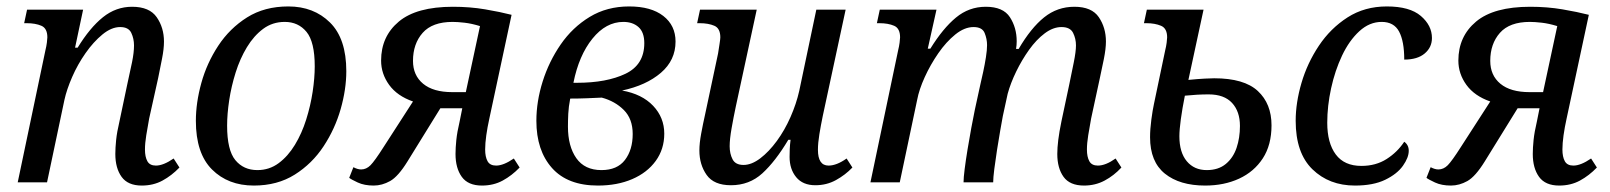

<svg xmlns="http://www.w3.org/2000/svg" viewBox="-20 -566 4998 596"><path d="M420 10Q377 10 357.5 -17Q338 -44 338 -88Q338 -107 340.5 -131.5Q343 -156 351 -190L375 -304Q384 -344 390 -373.5Q396 -403 396 -425Q396 -446 387.5 -464Q379 -482 353 -482Q326 -482 298 -459Q270 -436 245.5 -401Q221 -366 204 -327Q187 -288 180 -256L126 0H35L121 -410Q124 -422 125.5 -433.5Q127 -445 127 -450Q127 -478 108.5 -486Q90 -494 63 -494H55L64 -536H238L213 -418H221Q259 -480 299.5 -512.5Q340 -545 390 -545Q444 -545 466.5 -512.5Q489 -480 489 -437Q489 -414 483 -384Q477 -354 471 -324L443 -198Q438 -171 434 -146Q430 -121 430 -102Q430 -79 437.5 -65.5Q445 -52 464 -52Q487 -52 519 -74L537 -46Q513 -21 484.5 -5.5Q456 10 420 10Z M768 10Q688 10 638 -40Q588 -90 588 -191Q588 -247 605 -308.5Q622 -370 657.5 -424Q693 -478 747 -512Q801 -546 875 -546Q954 -546 1004.5 -496Q1055 -446 1055 -345Q1055 -289 1037.5 -227.5Q1020 -166 984.5 -112Q949 -58 895 -24Q841 10 768 10ZM779 -38Q816 -38 845 -59.5Q874 -81 895.5 -116.5Q917 -152 930.5 -195Q944 -238 950.5 -281Q957 -324 957 -360Q957 -436 931.5 -467Q906 -498 864 -498Q826 -498 797 -476.5Q768 -455 746.5 -419.5Q725 -384 711.5 -341Q698 -298 691.5 -255Q685 -212 685 -176Q685 -100 710.5 -69Q736 -38 779 -38Z M1140 10Q1111 10 1090.5 0.5Q1070 -9 1064 -14L1077 -47Q1090 -40 1101 -40Q1117 -40 1130 -53Q1143 -66 1171 -110L1262 -251Q1213 -268 1188 -302.5Q1163 -337 1163 -378Q1163 -453 1218 -499Q1273 -545 1386 -545Q1439 -545 1486 -537Q1533 -529 1568 -520L1499 -198Q1493 -171 1489.5 -146Q1486 -121 1486 -102Q1486 -79 1493.5 -65.5Q1501 -52 1520 -52Q1543 -52 1575 -74L1593 -46Q1569 -21 1540.5 -5.5Q1512 10 1476 10Q1433 10 1413.5 -17Q1394 -44 1394 -88Q1394 -107 1396.5 -131.5Q1399 -156 1407 -190L1415 -230H1347L1245 -65Q1216 -18 1191 -4Q1166 10 1140 10ZM1384 -280H1426L1470 -485Q1444 -493 1422 -495.5Q1400 -498 1385 -498Q1322 -498 1292 -464Q1262 -430 1262 -377Q1262 -332 1293.5 -306Q1325 -280 1384 -280Z M1836 10Q1742 10 1693.5 -44.5Q1645 -99 1645 -191Q1645 -251 1664.5 -313Q1684 -375 1720.5 -428Q1757 -481 1810.5 -513.5Q1864 -546 1933 -546Q2001 -546 2039 -516.5Q2077 -487 2077 -437Q2077 -379 2031.5 -340Q1986 -301 1911 -285Q1973 -274 2007.5 -237.5Q2042 -201 2042 -151Q2042 -103 2015.5 -66.5Q1989 -30 1942.5 -10Q1896 10 1836 10ZM1915 -498Q1861 -498 1819 -446Q1777 -394 1760 -309H1771Q1863 -309 1921.5 -337Q1980 -365 1980 -432Q1980 -466 1962 -482Q1944 -498 1915 -498ZM1847 -38Q1896 -38 1920 -69.5Q1944 -101 1944 -150Q1944 -197 1916.5 -224.5Q1889 -252 1848 -263Q1827 -262 1802 -261Q1777 -260 1750 -260Q1745 -234 1744 -213Q1743 -192 1743 -173Q1743 -112 1769 -75Q1795 -38 1847 -38Z M2249 9Q2196 9 2173.5 -23Q2151 -55 2151 -99Q2151 -121 2156.5 -151Q2162 -181 2169 -212L2209 -400Q2211 -413 2213.5 -429Q2216 -445 2216 -450Q2216 -478 2197.5 -486Q2179 -494 2152 -494H2144L2153 -536H2329L2264 -235Q2257 -202 2251 -168Q2245 -134 2245 -112Q2245 -89 2254 -71.5Q2263 -54 2288 -54Q2313 -54 2340 -74.5Q2367 -95 2391.5 -128.5Q2416 -162 2434 -203Q2452 -244 2461 -284L2514 -536H2605L2534 -206Q2528 -177 2523.5 -149.5Q2519 -122 2519 -101Q2519 -52 2552 -52Q2577 -52 2608 -74L2626 -46Q2604 -23 2575 -7Q2546 9 2511 9Q2472 9 2451.5 -16Q2431 -41 2431 -79Q2431 -89 2431.5 -102.5Q2432 -116 2434 -132H2427Q2387 -65 2346.5 -28Q2306 9 2249 9Z M3345 10Q3301 10 3281.5 -17Q3262 -44 3262 -88Q3262 -107 3265 -131.5Q3268 -156 3275 -190L3299 -303Q3306 -337 3313 -371.5Q3320 -406 3320 -425Q3320 -446 3311 -464Q3302 -482 3275 -482Q3249 -482 3223 -462.5Q3197 -443 3174.5 -411.5Q3152 -380 3134.5 -344Q3117 -308 3108 -275L3093 -206Q3090 -190 3085 -161.5Q3080 -133 3075 -101Q3070 -69 3066.5 -41.5Q3063 -14 3063 0H2971Q2971 -14 2974.5 -41.5Q2978 -69 2983.5 -102.5Q2989 -136 2995 -168.5Q3001 -201 3006 -225L3023 -303Q3027 -320 3032 -343Q3037 -366 3040.5 -388.5Q3044 -411 3044 -426Q3044 -445 3036.5 -463.5Q3029 -482 3002 -482Q2974 -482 2945.5 -459Q2917 -436 2892.5 -400.5Q2868 -365 2850.5 -326.5Q2833 -288 2827 -256L2773 0H2682L2768 -410Q2771 -422 2772.5 -433.5Q2774 -445 2774 -450Q2774 -478 2755.5 -486Q2737 -494 2710 -494H2702L2711 -536H2887L2860 -415H2868Q2907 -478 2947.5 -511.5Q2988 -545 3040 -545Q3094 -545 3115 -512.5Q3136 -480 3136 -438Q3136 -432 3135.5 -426Q3135 -420 3134 -414H3142Q3180 -479 3221 -512Q3262 -545 3315 -545Q3369 -545 3391 -512.5Q3413 -480 3413 -437Q3413 -415 3406.5 -382.5Q3400 -350 3394 -323L3367 -198Q3362 -171 3358 -146Q3354 -121 3354 -102Q3354 -79 3361.5 -65.5Q3369 -52 3388 -52Q3412 -52 3443 -74L3461 -46Q3438 -21 3409 -5.5Q3380 10 3345 10Z M3721 10Q3642 10 3596 -27Q3550 -64 3550 -140Q3550 -165 3554 -195Q3558 -225 3562 -243L3597 -410Q3600 -422 3601.5 -433.5Q3603 -445 3603 -450Q3603 -478 3584 -486Q3565 -494 3539 -494H3531L3540 -536H3716L3669 -318Q3700 -321 3720 -322Q3740 -323 3749 -323Q3842 -323 3884.5 -283.5Q3927 -244 3927 -177Q3927 -116 3900 -74.5Q3873 -33 3826.5 -11.5Q3780 10 3721 10ZM3726 -38Q3762 -38 3785 -57Q3808 -76 3818.5 -107Q3829 -138 3829 -175Q3829 -220 3804.5 -246.5Q3780 -273 3732 -273Q3697 -273 3658 -269Q3650 -229 3645.5 -196Q3641 -163 3641 -143Q3641 -93 3664 -65.5Q3687 -38 3726 -38Z M4186 10Q4106 10 4054 -40.5Q4002 -91 4002 -191Q4002 -247 4020 -308.5Q4038 -370 4074 -424Q4110 -478 4163 -512Q4216 -546 4285 -546Q4356 -546 4390.5 -516.5Q4425 -487 4425 -448Q4425 -419 4402.5 -400Q4380 -381 4339 -381Q4339 -438 4323 -468Q4307 -498 4269 -498Q4231 -498 4199.5 -469Q4168 -440 4146 -393.5Q4124 -347 4112 -292Q4100 -237 4100 -185Q4100 -122 4126.5 -86.5Q4153 -51 4206 -51Q4251 -51 4284.5 -72.5Q4318 -94 4339 -126Q4353 -116 4353 -98Q4353 -77 4335 -51.5Q4317 -26 4280 -8Q4243 10 4186 10Z M4484 10Q4455 10 4434.5 0.5Q4414 -9 4408 -14L4421 -47Q4434 -40 4445 -40Q4461 -40 4474 -53Q4487 -66 4515 -110L4606 -251Q4557 -268 4532 -302.5Q4507 -337 4507 -378Q4507 -453 4562 -499Q4617 -545 4730 -545Q4783 -545 4830 -537Q4877 -529 4912 -520L4843 -198Q4837 -171 4833.5 -146Q4830 -121 4830 -102Q4830 -79 4837.5 -65.5Q4845 -52 4864 -52Q4887 -52 4919 -74L4937 -46Q4913 -21 4884.5 -5.5Q4856 10 4820 10Q4777 10 4757.5 -17Q4738 -44 4738 -88Q4738 -107 4740.5 -131.5Q4743 -156 4751 -190L4759 -230H4691L4589 -65Q4560 -18 4535 -4Q4510 10 4484 10ZM4728 -280H4770L4814 -485Q4788 -493 4766 -495.5Q4744 -498 4729 -498Q4666 -498 4636 -464Q4606 -430 4606 -377Q4606 -332 4637.5 -306Q4669 -280 4728 -280Z"/></svg>

Font: Noto Serif SemiCondensed
Style: Italic
Weight: 400
Width: 4
Italic angle: -12°
Designer: Monotype Design Team
Foundry: Monotype Imaging Inc.
Version: Version 2.013